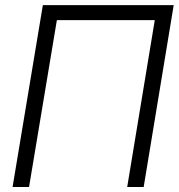

<svg xmlns="http://www.w3.org/2000/svg" viewBox="-20 -748 716 768"><path d="M674.8 -727.5 554.7 0H488.8L599.1 -667.5H207.5L96.2 0H30.3L151.4 -727.5Z"/></svg>

Font: Inter Tight Light
Style: Italic
Weight: 300
Italic angle: -9.39999°
Designer: Rasmus Andersson
Foundry: rsms
Version: Version 3.004